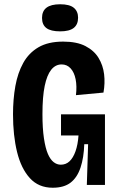

<svg xmlns="http://www.w3.org/2000/svg" viewBox="-20 -867 554 900"><path d="M227 13Q161 13 120 -32Q79 -77 60 -154.5Q41 -232 41 -331Q41 -402 52 -463.5Q63 -525 89 -572Q115 -619 160.5 -645.5Q206 -672 276 -672Q340 -672 380.5 -651Q421 -630 442 -595.5Q463 -561 468 -519Q473 -477 465 -433L336 -421Q341 -463 334.5 -495.5Q328 -528 311 -546.5Q294 -565 269 -565Q240 -565 220 -540Q200 -515 189.5 -464Q179 -413 179 -332Q179 -265 186 -218.5Q193 -172 204.5 -145.5Q216 -119 231.5 -107Q247 -95 265 -95Q289 -95 306 -111Q323 -127 334 -158Q345 -189 348 -232H266V-331H472V-226V0H387L393 -191H375Q373 -128 357.5 -81.5Q342 -35 311 -11Q280 13 227 13ZM262 -720Q218 -720 197.5 -735.5Q177 -751 177 -783Q177 -815 198 -831Q219 -847 262 -847Q306 -847 326 -830.5Q346 -814 346 -784Q346 -752 325.5 -736Q305 -720 262 -720Z"/></svg>

Font: Bricolage Grotesque Condensed
Style: Bold
Weight: 700
Width: 3
Designer: Mathieu Triay
Foundry: Atelier Triay
Version: Version 1.001;gftools[0.9.33.dev8+g029e19f]